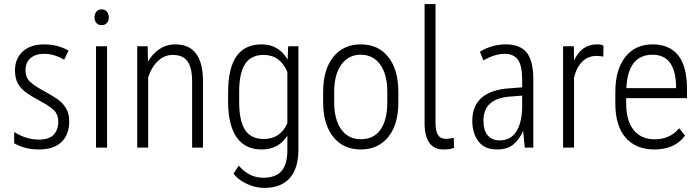

<svg xmlns="http://www.w3.org/2000/svg" viewBox="-20 -731 3465 951"><path d="M306.6 -195.3Q322.8 -169.4 322.8 -129.4Q322.8 -64 284.2 -27.3Q264.6 -8.8 237.1 0.2Q209.5 9.3 173.3 9.3Q134.8 9.3 103 0.5Q71.8 -8.8 50.8 -21L50.3 -21.5V-22V-75.2V-77.1L52.2 -76.2Q76.7 -60.1 107.9 -49.8Q139.2 -39.6 172.4 -39.6Q221.7 -39.6 245.1 -63Q268.6 -86.9 268.6 -127.9Q268.6 -165.5 245.1 -187Q221.2 -208.5 172.9 -233.9Q137.2 -252.9 110.8 -271.5Q84.5 -290 69.3 -315.9Q54.2 -342.3 54.2 -382.8Q54.2 -439.9 92.3 -475.6Q130.9 -511.2 198.2 -511.2H198.7Q232.4 -511.2 263.2 -503.4Q293.5 -495.1 318.4 -481L319.3 -480.5L318.8 -479.5L298.8 -437L298.3 -435.5L296.9 -436Q275.4 -448.7 250.5 -456.5Q224.6 -464.4 198.7 -464.4Q156.2 -464.4 131.3 -443.1Q106.4 -421.9 106.4 -383.8Q106.4 -345.7 129.9 -324.7Q153.8 -303.7 202.6 -277.3Q236.8 -258.3 264.2 -240.2Q291 -221.7 306.6 -195.3Z M457 -672.9Q466.3 -684.6 483.4 -684.6Q500.5 -684.6 509.8 -672.9Q519 -661.1 519 -645Q519 -628.9 509.8 -617.7Q500.5 -606.4 483.4 -606.4Q466.3 -606.4 457 -617.7Q447.8 -628.9 448 -645.3Q448.2 -661.6 457 -672.9ZM510.3 0H508.8H457H455.6V-1.5V-500.5V-502H457H508.8H510.3V-500.5V-1.5Z M711.4 -502V-500.5L712.9 -425.8Q734.9 -463.9 768.1 -486.8Q803.2 -511.2 848.6 -511.2Q982.4 -511.2 985.4 -335.9V-1.5V0H984.4H933.1H931.6V-1.5V-330.1Q931.2 -396.5 908.2 -428.2Q885.3 -459 835.4 -459Q794.9 -459 762.7 -429.2Q730.5 -399.4 713.9 -347.7V-1.5V0H712.4H660.6H659.7V-1.5V-500.5V-502H660.6H710Z M1164.6 -277.3V-227.5Q1164.6 -132.3 1193.8 -87.4Q1223.1 -43 1285.6 -42.5Q1369.1 -42.5 1403.3 -120.6V-374.5Q1368.2 -458.5 1286.6 -459Q1223.6 -459 1194.3 -414.6Q1165 -370.6 1164.6 -277.3ZM1109.9 -220.2V-273.9Q1109.9 -392.6 1150.9 -451.7Q1192.4 -511.2 1275.4 -511.2Q1361.3 -511.2 1404.8 -435.5L1407.2 -500.5L1407.7 -502H1408.7H1456.5H1458V-500.5V13.2Q1457.5 104.5 1414.1 152.3Q1370.6 200.2 1287.1 199.7Q1245.1 199.7 1202.1 179.4Q1159.2 159.2 1137.2 129.9L1136.7 128.9L1137.2 128.4L1161.1 91.3L1162.6 89.4L1163.6 90.8Q1215.3 149.4 1283.2 149.4Q1345.7 149.4 1374.5 116.2Q1402.8 83 1403.3 15.6V-59.1Q1360.4 9.3 1275.4 9.3Q1195.3 9.3 1152.8 -49.8Q1111.3 -108.9 1109.9 -220.2Z M1635.3 -279.8V-224.6Q1635.3 -138.7 1670.4 -89.8Q1705.6 -41 1767.6 -41.5Q1831.1 -41.5 1864.3 -88.4Q1897.9 -135.3 1898.4 -223.1V-276.4Q1898.4 -362.3 1863.3 -411.1Q1828.1 -460 1766.6 -460Q1707 -460 1671.4 -412.1Q1636.2 -364.3 1635.3 -279.8ZM1580.6 -217.3V-276.4Q1580.6 -384.8 1629.9 -447.8Q1680.2 -511.2 1766.6 -511.2Q1853.5 -511.2 1903.3 -448.7Q1952.6 -386.7 1953.1 -277.8V-224.6Q1953.1 -114.3 1903.3 -52.7Q1853 9.3 1767.3 9.3Q1681.6 9.3 1631.8 -51.3Q1582.5 -111.8 1580.6 -217.3Z M2137.2 -710.9V-123Q2137.2 -81.1 2149.4 -62.5Q2161.6 -43.5 2189 -43Q2189.5 -43 2189.9 -43Q2201.7 -43 2226.1 -47.9H2227.5L2229 1L2228 1.5Q2210 9.3 2177.2 9.3Q2085.4 9.3 2083 -115.7V-710.9Z M2566.4 -206.1V-257.3L2508.3 -252.9Q2441.4 -248 2408 -218.5Q2374.5 -189 2374.5 -133.8Q2374.5 -85 2395.8 -60.3Q2417 -35.6 2454.6 -35.6Q2510.3 -35.6 2538.6 -81.5Q2566.4 -127.9 2566.4 -206.1ZM2418.5 -502Q2451.7 -511.2 2486.3 -511.2Q2556.6 -511.2 2589.4 -469.7Q2621.6 -428.2 2621.6 -337.9V-1V0H2620.1H2580.1H2579.1V-1L2571.3 -80.6H2570.3Q2553.2 -42 2523.9 -16.6Q2509.3 -3.4 2488.8 2.9Q2467.8 9.3 2441.4 9.3Q2379.4 9.3 2349.1 -31.7Q2319.3 -72.3 2319.3 -132.3Q2319.3 -207 2366.2 -247.6Q2412.6 -287.1 2501.5 -293.5L2566.4 -298.3V-334Q2566.4 -405.8 2545.4 -435.5Q2523.9 -464.4 2480.5 -464.4Q2431.2 -464.4 2376 -432.6L2375 -431.6L2374 -433.1L2357.4 -473.6L2356.9 -474.6L2357.9 -475.1Q2384.8 -492.2 2418.5 -502Z M2968.3 -450.7H2966.8Q2948.2 -454.1 2934.6 -454.1Q2892.6 -454.1 2863.8 -425.5Q2835 -397 2823.2 -345.7V-1.5V0H2821.8H2770H2769V-1.5V-500.5V-502H2770H2820.8H2822.3V-500.5L2823.2 -431.6Q2860.8 -511.2 2937 -511.2Q2958 -511.2 2968.8 -504.9L2969.2 -504.4V-503.9L2968.3 -452.1Z M3328.6 -306.6Q3324.7 -460 3211.9 -460Q3151.4 -460 3118.2 -418Q3085.9 -376 3082.5 -294.4H3328.6ZM3220.7 9.3Q3130.4 9.3 3079.1 -48.8Q3028.8 -106.9 3027.8 -213.9V-274.9Q3027.8 -385.3 3076.7 -448.2Q3126 -511.2 3211.9 -511.2Q3294.9 -511.2 3338.9 -457.5Q3381.8 -404.3 3382.8 -294.4V-246.1V-245.1H3381.3H3081.5V-218.3Q3081.5 -132.8 3118.7 -86.9Q3155.8 -41 3223.1 -41Q3297.4 -41 3343.3 -94.7L3344.2 -95.7L3345.2 -94.7L3372.1 -60.1L3373 -59.6L3372.6 -58.6Q3347.7 -24.9 3309.6 -7.8Q3271.5 9.3 3220.7 9.3Z"/></svg>

Font: MAUL Condensed Light
Style: Light
Weight: 300
Designer: MAUL
Version: Version 2.137; 2017; ttfautohint (v1.8.3)